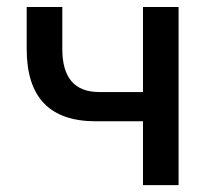

<svg xmlns="http://www.w3.org/2000/svg" viewBox="-20 -538 626 558"><path d="M258.8 -185.5H395.5V0H499V-517.6H395.5V-270.5H268.6C196.8 -270.5 161.1 -312 161.1 -395.5V-517.6H57.6V-395.5C57.6 -255.4 124 -185.5 258.8 -185.5Z"/></svg>

Font: Cascadia Code PL
Style: Regular
Weight: 400
Monospace: yes
Designer: Aaron Bell
Foundry: Saja Typeworks
Version: Version 2404.023